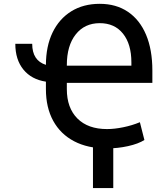

<svg xmlns="http://www.w3.org/2000/svg" viewBox="-20 -757 867 994"><path d="M59.3 -530.2H146.7Q146.7 -443.5 217.7 -421.2Q218 -518.1 252.3 -589Q286.6 -659.8 349.1 -698.5Q411.6 -737.2 496.4 -737.2Q581.3 -737.2 642.4 -695.8Q703.5 -654.5 736.2 -577.1Q768.8 -499.6 768.8 -392V-328.1H326V-295.5Q326 -198.5 380.7 -143.6Q435.4 -88.8 534.1 -88.8Q572.1 -88.8 618.1 -98.2Q664.1 -107.6 704.2 -124.3L727.6 -32.3Q696.4 -12.4 642.9 -0.5Q589.5 11.4 532.3 11.4Q434.7 11.4 364 -25.6Q293.3 -62.5 255.5 -131.4Q217.7 -200.3 217.7 -295.5V-334.2Q143.1 -345.5 101.2 -396.8Q59.3 -448.2 59.3 -530.2ZM326 -416.9H660.2V-433.9Q660.2 -528.8 616.7 -582.9Q573.2 -637.1 496.4 -637.1Q418 -637.1 372 -578.8Q326 -520.6 326 -419.7ZM566.4 -46.2V216.6H461.3V-46.2Z"/></svg>

Font: Inter Zeller Medium
Style: Regular
Weight: 500
Designer: Rasmus Andersson; Joe Bland
Foundry: zeller
Version: Version 3.015;git-dec3a8cb1